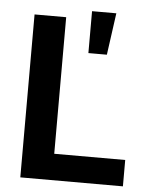

<svg xmlns="http://www.w3.org/2000/svg" viewBox="-54 -809 673 854"><g transform="rotate(5 282.5 -382.0)"><path d="M68.8 0H526.9V-117.7H210V-727.5H68.8ZM322.3 -577.1H404.8L430.7 -764.2H322.3Z"/></g></svg>

Font: Raveo SemiBold
Style: Regular
Weight: 600
Designer: Jakub Foglar, Rasmus Andersson (Inter)
Foundry: Jakubfoglar.com
Version: Version 1.100;Glyphs 3.2.3 (3260)